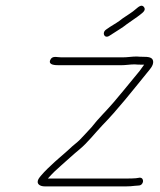

<svg xmlns="http://www.w3.org/2000/svg" viewBox="-20 -684 570 683"><path d="M369.6 -557 383.7 -566C401.5 -578.1 413.8 -584 431.1 -598C445 -608.4 466.4 -621.8 478.9 -632C486.8 -638.4 500.8 -647.7 492.1 -659C483.4 -670.3 471.4 -658.4 463.5 -652C450.6 -640.2 432.2 -629.7 416.9 -619C399.3 -604.7 390 -600.3 370.7 -588L357.7 -579C340.6 -567.2 351.8 -544.8 369.6 -557ZM459 -455C466.2 -454.3 473.8 -454 481.8 -454H492.8C480.6 -435.9 473.4 -427.2 457.2 -408C434.1 -380.3 409.3 -348.9 385.1 -321C357.7 -288.8 329.2 -262.2 305.3 -231C290.8 -214.3 277 -201.3 264.2 -187C255.6 -177.9 236.9 -164.4 229 -156C209.3 -137.5 179.2 -113.3 159.7 -94C149 -84.5 123.8 -59.3 116.8 -47C107.3 -28.9 123.5 -21 138.8 -21H429.8C439.8 -21 449.7 -21.7 459.3 -23L472.5 -24C491.8 -24 495 -52 477 -52L463.5 -50C454.7 -49.3 445.6 -49 436.3 -49H150.3C168.4 -69.1 179.1 -79.3 198.8 -96.5C220.1 -115.1 241.7 -135.4 262.1 -152C290.6 -175.2 318.1 -210.7 343.9 -238C398.2 -293.3 453.2 -363.7 503.1 -425C511.2 -435.4 527.1 -450.7 524.7 -466.5C522.6 -480.7 507.3 -482 488.3 -482C480.9 -482 473.7 -482.3 466.5 -483C449.6 -483 433.5 -480 416.8 -480H197.8C182.2 -480 165.3 -487.1 158.5 -470C151.6 -452.5 175.7 -452 191.4 -452H410.4C427.7 -452 442.4 -455 459 -455Z"/></svg>

Font: HoneyBee
Style: XLitIt
Weight: 200
Foundry: Cannot Into Space Fonts
Version: Version 0.89